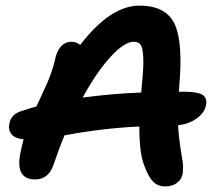

<svg xmlns="http://www.w3.org/2000/svg" viewBox="-20 -668 793 685"><path d="M569.8 -2.9Q543 -2.9 526.1 -20Q509.3 -37.1 494.1 -79.1Q477.1 -121.6 477.1 -216.8Q344.2 -210.4 210 -185.1Q192.9 -144.5 170.9 -80.1Q152.8 -27.8 106 -27.8Q32.7 -27.8 53.2 -124Q56.6 -141.6 64 -170.9Q34.2 -173.8 21.5 -188.7Q8.8 -203.6 13.2 -226.1Q19 -260.7 57.1 -272Q83 -280.8 109.9 -288.1Q113.3 -295.9 128.9 -329.1Q144.5 -362.3 149.9 -375Q155.3 -387.7 163.6 -411.1Q171.9 -434.6 175.8 -453.1Q181.6 -484.4 197 -501.7Q212.4 -519 234.9 -519Q251.5 -519 266.1 -507.8Q374 -647.9 477.1 -647.9Q572.8 -647.9 603.3 -581.8Q633.8 -515.6 619.1 -356.9Q619.1 -354 618.7 -348.6Q618.2 -343.3 618.2 -340.8H634.8Q685.1 -340.8 702.6 -329.6Q720.2 -318.4 714.8 -292Q709.5 -265.6 682.1 -245.6Q654.8 -225.6 615.2 -221.2Q617.2 -183.1 623.5 -142.3Q629.9 -101.6 632.1 -87.9Q634.3 -74.2 631.8 -48.8Q627.9 -27.8 611.3 -15.4Q594.7 -2.9 569.8 -2.9ZM457 -519Q423.8 -519 374.3 -465.1Q324.7 -411.1 274.9 -319.8Q379.4 -334 483.9 -337.9Q484.4 -341.8 484.9 -350.3Q485.4 -358.9 485.8 -362.8Q492.7 -426.3 491.2 -460.9Q489.7 -495.6 482.4 -507.3Q475.1 -519 457 -519Z"/></svg>

Font: Shantell Sans Irregular
Style: Italic
Weight: 600
Italic angle: -11.31°
Designer: Stephen Nixon, Anya Danilova, Shantell Martin
Foundry: Arrow Type
Version: Version 1.006;[9816181b4]